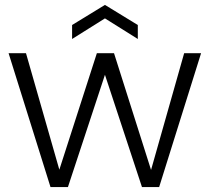

<svg xmlns="http://www.w3.org/2000/svg" viewBox="-20 -763 855 783"><path d="M800 -546 629 0H559L408 -458L257 0H186L15 -546H86L222 -71L375 -546H445L596 -70L731 -546ZM408 -688 274 -604V-661L408 -743L542 -661V-604Z"/></svg>

Font: Poppins-Tabular Light
Style: Regular
Weight: 300
Designer: Ninad Kale (Devanagari), Jonny Pinhorn (Latin)
Foundry: Indian Type Foundry
Version: Version 4.004